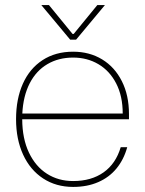

<svg xmlns="http://www.w3.org/2000/svg" viewBox="-20 -735 577 764"><path d="M43.9 -260.7Q43.9 -341.3 71 -401.9Q98.1 -462.4 149.4 -495.8Q200.7 -529.3 271 -529.3Q335.9 -529.3 386.2 -498.8Q436.5 -468.3 464.8 -412.1Q493.2 -356 493.2 -281.2V-260.3H68.4Q68.8 -183.1 95.2 -127.7Q121.6 -72.3 167 -43.5Q212.4 -14.6 271 -14.6Q343.3 -14.6 392.1 -49.1Q440.9 -83.5 460.4 -149.4H486.3Q472.7 -100.1 443.6 -64.7Q414.6 -29.3 370.8 -10.3Q327.1 8.8 271 8.8Q203.1 8.8 151.6 -24.9Q100.1 -58.6 72 -119.6Q43.9 -180.7 43.9 -260.7ZM271 -505.9Q212.9 -505.9 168.5 -479.7Q124 -453.6 98.1 -403.3Q72.3 -353 68.8 -283.2H468.3Q468.3 -352.5 442.4 -402.8Q416.5 -453.1 371.8 -479.5Q327.1 -505.9 271 -505.9ZM259.3 -577.1H271V-600.1H268.6L174.8 -714.8H144.5ZM367.2 -714.8 273.4 -600.1H271V-577.1H282.7L397.5 -714.8Z"/></svg>

Font: Wand UI Pro
Style: Regular
Weight: 400
Designer: Andreas Faust
Version: Version 1.003;FEAKit 1.0